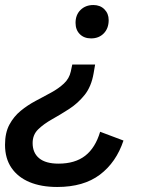

<svg xmlns="http://www.w3.org/2000/svg" viewBox="-51 -560 630 765"><path d="M177 185Q113 185 66.5 165.5Q20 146 -5.5 108.5Q-31 71 -31 17Q-31 -31 -13.5 -63.5Q4 -96 31.5 -118.5Q59 -141 91 -158Q123 -175 152.5 -191Q182 -207 203.5 -227Q225 -247 231 -275L237 -303H328L322 -268Q313 -215 286 -181.5Q259 -148 224 -125.5Q189 -103 156 -84.5Q123 -66 101 -44.5Q79 -23 79 10Q79 49 105 70.5Q131 92 182 92Q248 92 288.5 60.5Q329 29 348 -35L441 0Q412 87 347 136Q282 185 177 185ZM312 -407Q284 -407 267 -424Q250 -441 250 -469Q250 -501 270 -520.5Q290 -540 321 -540Q348 -540 365 -523Q382 -506 382 -480Q382 -447 362.5 -427Q343 -407 312 -407Z"/></svg>

Font: Radio Canada Big
Style: Italic
Weight: 400
Italic angle: -12°
Designer: Étienne Aubert Bonn
Foundry: Coppers and Brasses
Version: Version 1.001